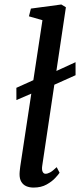

<svg xmlns="http://www.w3.org/2000/svg" viewBox="-20 -838 370 868"><path d="M54.2 -385.6 54 -441 152.8 -485.5 199.1 -500.7 321.5 -556.9 321.6 -498 196.2 -441.8 148 -426.1ZM170.8 -87.9Q168.3 -70.9 172.7 -61.6Q177.2 -52.4 185.6 -52.4Q194.9 -52.4 206.4 -58.5Q217.9 -64.6 236.3 -82.3L249.3 -57.1Q244.9 -49.9 230.1 -33.8Q215.4 -17.7 190.8 -3.9Q166.2 10 131.4 10Q113.7 10 99.2 3.9Q84.7 -2.3 76.4 -16.1Q68.1 -29.9 68.4 -52.1Q68.4 -56.3 69 -62.7Q69.6 -69 70.4 -75.6Q71.2 -82.2 71.7 -86.4L171.9 -746.7L110.8 -764.2L119.7 -799.2L257.2 -817.7L277.9 -805.1Z"/></svg>

Font: Merriweather Light
Style: Italic
Weight: 300
Italic angle: -7.8°
Designer: Eben Sorkin
Foundry: Eben Sorkin
Version: Version 2.101